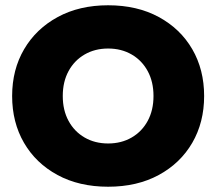

<svg xmlns="http://www.w3.org/2000/svg" viewBox="-20 -698 820 728"><path d="M390 10Q280 10 198 -34.5Q116 -79 71 -156.5Q26 -234 26 -334Q26 -434 71.5 -511.5Q117 -589 199 -633.5Q281 -678 390 -678Q500 -678 582 -633.5Q664 -589 709 -511.5Q754 -434 754 -334Q754 -234 709 -156.5Q664 -79 582 -34.5Q500 10 390 10ZM390 -154Q440 -154 479 -176.5Q518 -199 540 -239.5Q562 -280 562 -334Q562 -388 540 -428.5Q518 -469 479 -491.5Q440 -514 390 -514Q340 -514 301 -491.5Q262 -469 240 -428.5Q218 -388 218 -334Q218 -280 240 -239.5Q262 -199 301 -176.5Q340 -154 390 -154Z"/></svg>

Font: Gantari Black
Style: Regular
Weight: 900
Version: Version 1.000